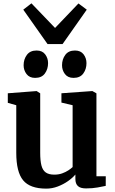

<svg xmlns="http://www.w3.org/2000/svg" viewBox="-20 -1108 682 1139"><path d="M490.4 9.7Q457.2 9.7 442.2 -4.2Q427.2 -18.1 427.2 -46.2V-72.7Q410.9 -52.9 383.4 -33.6Q356 -14.4 322.7 -1.7Q289.4 11 254.5 11Q158.1 11 117.3 -38.3Q76.5 -87.6 76.5 -201.6V-483.8L26.3 -497.9V-554.7L196.5 -567.7H197.5L218.5 -554.3V-201.8Q218.5 -154.1 226 -125.7Q233.5 -97.4 251.8 -84.7Q270 -72 302.2 -72Q328.2 -72 349.1 -79.6Q369.9 -87.2 385.6 -97.5Q401.2 -107.8 410.8 -116.9V-483.8L344.4 -499.4V-554.7L525.9 -567.7H528.3L552.1 -554.3V-62.4H607.4L607.2 -5.3Q589.2 -1.5 559.1 4.1Q529 9.7 490.4 9.7ZM187.9 -646Q154.6 -646 137.4 -668.8Q120.1 -691.5 120.1 -720.8Q120.1 -756.3 139.4 -782.3Q158.6 -808.3 196.4 -808.3H197.4Q230.9 -808.3 248 -785.6Q265.2 -762.8 265.2 -733.5Q265.2 -698 246.2 -672Q227.3 -646 188.9 -646ZM415.8 -646Q382.5 -646 365.2 -668.8Q348 -691.5 348 -720.8Q348 -756.3 367.2 -782.3Q386.4 -808.3 424.2 -808.3H425.2Q458.7 -808.3 475.9 -785.6Q493 -762.8 493 -733.5Q493 -698 474.1 -672Q455.1 -646 416.8 -646ZM262.1 -846.5 118.1 -1050.7 166.5 -1088.2 306.6 -942.2 445.5 -1087.5 494.7 -1050.7 351.1 -846.5Z"/></svg>

Font: Merriweather Light
Style: Regular
Weight: 300
Designer: Eben Sorkin
Foundry: Eben Sorkin
Version: Version 2.100